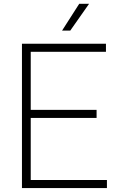

<svg xmlns="http://www.w3.org/2000/svg" viewBox="-20 -964 604 984"><path d="M92.5 0V-740H523V-698.5H137.5V-41.5H528V0ZM123.5 -359.5V-401H475V-359.5ZM298 -807 386 -944.5H436.5L340 -807Z"/></svg>

Font: Encode Sans Condensed Thin ExtraLight
Style: Regular
Weight: 250
Version: Version 3.002